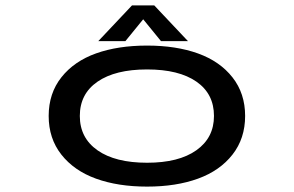

<svg xmlns="http://www.w3.org/2000/svg" viewBox="-20 -681 1090 712"><path d="M677 -528.5H577L511 -609.5L445 -528.5H344.5L469.5 -661H552ZM525.5 11Q417.5 11 336 -18.5Q254.5 -48 207.5 -107.8Q160.5 -167.5 160.5 -251Q160.5 -335 207.8 -394.5Q255 -454 336.2 -483Q417.5 -512 525.5 -512Q633 -512 714.2 -482.8Q795.5 -453.5 842.2 -394Q889 -334.5 889 -251Q889 -167.5 842.2 -107.8Q795.5 -48 714.2 -18.5Q633 11 525.5 11ZM525.5 -77.5Q643 -77.5 708.2 -123.8Q773.5 -170 773.5 -251Q773.5 -333 708.5 -378.2Q643.5 -423.5 525.5 -423.5Q407.5 -423.5 341.8 -378.2Q276 -333 276 -251Q276 -169.5 341.8 -123.5Q407.5 -77.5 525.5 -77.5Z"/></svg>

Font: League Mono Extended
Style: Regular
Weight: 400
Width: 9
Designer: Tyler Finck
Foundry: The League of Moveable Type / Tyler Finck
Version: Version 2.210